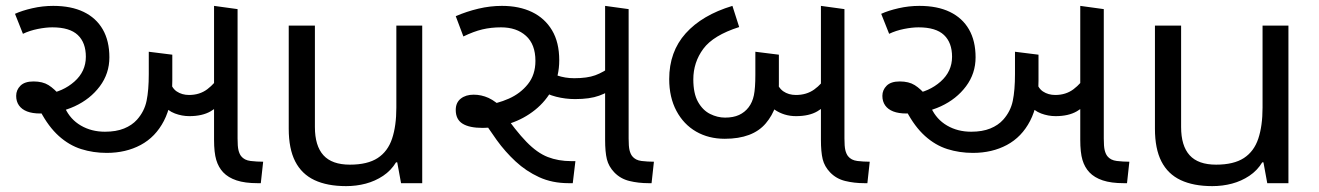

<svg xmlns="http://www.w3.org/2000/svg" viewBox="-20 -623 4487 653"><path d="M343 -103Q297 -103 256 -116Q215 -129 180 -160.5Q145 -192 117 -245L138 -303Q194 -311 233 -345.5Q272 -380 272 -430Q272 -478 244.5 -504Q217 -530 158 -530Q136 -530 108.5 -524.5Q81 -519 58 -508L31 -576Q55 -587 90 -595Q125 -603 161 -603Q222 -603 264.5 -582.5Q307 -562 329.5 -523Q352 -484 352 -428Q352 -373 319.5 -329.5Q287 -286 234 -261.5Q181 -237 117 -237Q90 -237 72 -244Q54 -251 44.5 -264.5Q35 -278 35 -297Q35 -317 49.5 -331.5Q64 -346 94 -346Q125 -346 145 -333.5Q165 -321 187 -295L201 -256Q219 -217 255 -196Q291 -175 337 -175Q375 -175 402 -186Q429 -197 446 -216Q471 -244 478.5 -280Q486 -316 486 -371V-447L566 -437V-349Q566 -267 537.5 -212Q509 -157 458.5 -130Q408 -103 343 -103ZM624 -228Q599 -228 575 -237Q551 -246 531 -269Q511 -292 497 -333L555 -356Q563 -324 581 -312Q599 -300 623 -300Q659 -300 685 -319.5Q711 -339 733 -373L750 -291Q725 -261 696.5 -244.5Q668 -228 624 -228ZM856 0Q813 0 784.5 -9.5Q756 -19 739 -37Q723 -54 715.5 -79Q708 -104 708 -148V-603L788 -592V-152Q788 -125 791 -112.5Q794 -100 800 -92Q811 -78 832.5 -75.5Q854 -73 875 -73L867 0Z M1416 -536V0H1344L1331 -71H1327Q1310 -43 1283 -25Q1256 -7 1224 1.5Q1192 10 1157 10Q1093 10 1049.5 -10.5Q1006 -31 984 -74Q962 -117 962 -185V-536H1051V-191Q1051 -127 1080 -95Q1109 -63 1170 -63Q1230 -63 1264.5 -85.5Q1299 -108 1313.5 -151.5Q1328 -195 1328 -257V-536Z M1914 0Q1858 0 1813.5 -20.5Q1769 -41 1733.5 -74Q1698 -107 1669.5 -146.5Q1641 -186 1617 -225L1628 -265Q1671 -270 1710.5 -287.5Q1750 -305 1775.5 -337Q1801 -369 1801 -416Q1801 -472 1769 -501Q1737 -530 1684 -530Q1650 -530 1620.5 -523Q1591 -516 1556 -499L1530 -568Q1567 -584 1607 -593.5Q1647 -603 1687 -603Q1746 -603 1789.5 -582Q1833 -561 1857.5 -520Q1882 -479 1882 -418Q1882 -364 1859.5 -321.5Q1837 -279 1799.5 -249Q1762 -219 1715.5 -203.5Q1669 -188 1622 -188Q1576 -188 1553 -202.5Q1530 -217 1530 -249Q1530 -274 1547 -287.5Q1564 -301 1591 -301Q1617 -301 1641.5 -290Q1666 -279 1700 -246H1687Q1734 -178 1770.5 -140.5Q1807 -103 1843 -89Q1879 -75 1923 -75H1937L1928 0ZM1936 -286Q1903 -286 1871.5 -294Q1840 -302 1817 -318L1826 -389Q1847 -376 1874.5 -366.5Q1902 -357 1933 -357Q1977 -357 2004.5 -367Q2032 -377 2063 -400L2078 -329Q2049 -309 2017.5 -297.5Q1986 -286 1936 -286ZM2186 0Q2151 0 2120.5 -7.5Q2090 -15 2069 -37Q2050 -57 2044 -81.5Q2038 -106 2038 -148V-603L2118 -592V-152Q2118 -125 2121 -112.5Q2124 -100 2130 -92Q2141 -78 2162 -75.5Q2183 -73 2204 -73L2196 0Z M2445 -151Q2390 -151 2347.5 -175.5Q2305 -200 2280.5 -246Q2256 -292 2256 -354Q2256 -447 2312 -509.5Q2368 -572 2471 -603L2494 -531Q2406 -503 2372 -457Q2338 -411 2338 -353Q2338 -305 2354 -276.5Q2370 -248 2395 -235.5Q2420 -223 2446 -223Q2474 -223 2493.5 -232Q2513 -241 2526 -258Q2539 -275 2544 -299Q2549 -323 2549 -369V-447L2629 -437V-335Q2629 -256 2584.5 -203.5Q2540 -151 2445 -151ZM2687 -228Q2647 -228 2614.5 -250Q2582 -272 2561 -333L2616 -357Q2626 -325 2644 -312.5Q2662 -300 2687 -300Q2723 -300 2749 -318.5Q2775 -337 2797 -371L2814 -291Q2788 -261 2760 -244.5Q2732 -228 2687 -228ZM2920 0Q2885 0 2854.5 -7.5Q2824 -15 2803 -37Q2784 -57 2778 -81.5Q2772 -106 2772 -148V-603L2852 -592V-152Q2852 -125 2855 -112.5Q2858 -100 2864 -92Q2875 -78 2896 -75.5Q2917 -73 2938 -73L2930 0Z M3289 -103Q3243 -103 3202 -116Q3161 -129 3126 -160.5Q3091 -192 3063 -245L3084 -303Q3140 -311 3179 -345.5Q3218 -380 3218 -430Q3218 -478 3190.5 -504Q3163 -530 3104 -530Q3082 -530 3054.5 -524.5Q3027 -519 3004 -508L2977 -576Q3001 -587 3036 -595Q3071 -603 3107 -603Q3168 -603 3210.5 -582.5Q3253 -562 3275.5 -523Q3298 -484 3298 -428Q3298 -373 3265.5 -329.5Q3233 -286 3180 -261.5Q3127 -237 3063 -237Q3036 -237 3018 -244Q3000 -251 2990.5 -264.5Q2981 -278 2981 -297Q2981 -317 2995.5 -331.5Q3010 -346 3040 -346Q3071 -346 3091 -333.5Q3111 -321 3133 -295L3147 -256Q3165 -217 3201 -196Q3237 -175 3283 -175Q3321 -175 3348 -186Q3375 -197 3392 -216Q3417 -244 3424.5 -280Q3432 -316 3432 -371V-447L3512 -437V-349Q3512 -267 3483.5 -212Q3455 -157 3404.5 -130Q3354 -103 3289 -103ZM3570 -228Q3545 -228 3521 -237Q3497 -246 3477 -269Q3457 -292 3443 -333L3501 -356Q3509 -324 3527 -312Q3545 -300 3569 -300Q3605 -300 3631 -319.5Q3657 -339 3679 -373L3696 -291Q3671 -261 3642.5 -244.5Q3614 -228 3570 -228ZM3802 0Q3759 0 3730.5 -9.5Q3702 -19 3685 -37Q3669 -54 3661.5 -79Q3654 -104 3654 -148V-603L3734 -592V-152Q3734 -125 3737 -112.5Q3740 -100 3746 -92Q3757 -78 3778.5 -75.5Q3800 -73 3821 -73L3813 0Z M4362 -536V0H4290L4277 -71H4273Q4256 -43 4229 -25Q4202 -7 4170 1.5Q4138 10 4103 10Q4039 10 3995.5 -10.5Q3952 -31 3930 -74Q3908 -117 3908 -185V-536H3997V-191Q3997 -127 4026 -95Q4055 -63 4116 -63Q4176 -63 4210.5 -85.5Q4245 -108 4259.5 -151.5Q4274 -195 4274 -257V-536Z"/></svg>

Font: lguzrati05
Style: Book
Weight: 400
Designer: Jelle Bosma - Monotype Design Team, Universal Thirst
Foundry: Monotype Imaging Inc.
Version: Version 2.106